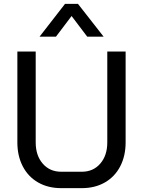

<svg xmlns="http://www.w3.org/2000/svg" viewBox="-20 -967 741 995"><path d="M70 -229V-700H165V-229Q165 -161 201.5 -119Q238 -77 297 -77H404Q463 -77 499.5 -119Q536 -161 536 -229V-700H631V-229Q631 -159 603 -105Q575 -51 523.5 -21.5Q472 8 404 8H297Q229 8 177.5 -21.5Q126 -51 98 -105Q70 -159 70 -229ZM317 -947H384L517 -777H432L351 -884L270 -777H185Z"/></svg>

Font: Bai Jamjuree Medium
Style: Regular
Weight: 500
Version: Version 1.000; ttfautohint (v1.6)